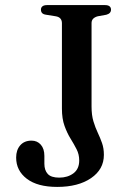

<svg xmlns="http://www.w3.org/2000/svg" viewBox="-20 -720 510 755"><path d="M388.5 -111Q388.5 -54 338 -19.5Q287.5 15 205 15Q127.5 15 85.5 -17Q43.5 -49 43.5 -100.5Q43.5 -130 59.5 -148.5Q75.5 -167 104 -167Q126.5 -167 140.5 -151Q154.5 -135 154.5 -107V-76Q154.5 -50.5 167.8 -36Q181 -21.5 213 -21.5Q246 -21.5 268.8 -38.5Q291.5 -55.5 291.5 -89Q291.5 -113 281.2 -133Q271 -153 257.5 -174.8Q244 -196.5 233.8 -224.8Q223.5 -253 223.5 -293V-629Q223.5 -640 217.5 -647Q211.5 -654 199 -656L161.5 -662Q150.5 -663.5 145.8 -668.5Q141 -673.5 141 -682Q141 -690.5 147 -695.2Q153 -700 165.5 -700H392.5Q405 -700 410.8 -695.2Q416.5 -690.5 416.5 -682Q416.5 -667 398 -662L364.5 -656Q353 -653 346.5 -646.5Q340 -640 340 -629V-301Q340 -267 347.5 -242.5Q355 -218 364.5 -198Q374 -178 381.2 -157.5Q388.5 -137 388.5 -111Z"/></svg>

Font: Fraunces Wonky
Style: Regular
Weight: 400
Version: Version 1.000;[b76b70a41]